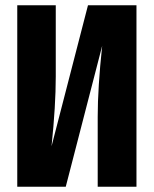

<svg xmlns="http://www.w3.org/2000/svg" viewBox="-20 -713 587 733"><path d="M501 -692.9V0H353V-267.1Q353 -377.9 370.1 -538.1L231 0H45.9V-692.9H192.9V-420.9Q192.9 -310.1 176.8 -154.8L315.9 -692.9Z"/></svg>

Font: Fira Sans Compressed
Style: Bold
Weight: 700
Width: 1
Designer: Carrois Corporate & Edenspiekermann AG
Foundry: Carrois Corporate GbR & Edenspiekermann AG
Version: Version 4.203;PS 004.203;hotconv 1.0.88;makeotf.lib2.5.64775